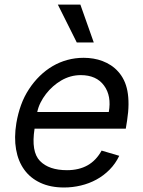

<svg xmlns="http://www.w3.org/2000/svg" viewBox="-20 -804 624 835"><path d="M51.1 -268.5Q58.2 -310.4 71.6 -347.3Q84.9 -384.2 106.2 -416.5Q127.1 -448.5 153.1 -473.7Q179 -498.9 209 -516.5Q239 -534.1 272.9 -543.3Q306.8 -552.6 343.8 -552.6Q365.1 -552.6 385.8 -549.2Q406.6 -545.8 425.8 -538.5Q445 -531.2 462.4 -519.9Q479.8 -508.5 494 -492.5Q508.5 -476.6 518.8 -455.6Q529.1 -434.7 534.1 -408.4Q539.1 -382.1 538.9 -350.1Q538.7 -318.2 532.7 -279.8L527 -244.3H130.3Q114.7 -144.2 153.8 -104Q192.8 -63.9 271.3 -63.9Q323.2 -63.9 360.8 -85Q398.4 -106.2 421.9 -149.1L498.6 -126.4Q482.2 -92 456.5 -66.1Q430.8 -40.1 399.1 -22.9Q367.5 -5.7 331.5 2.8Q295.5 11.4 258.5 11.4Q199.6 11.4 155.9 -8.9Q112.2 -29.1 85.6 -65.9Q58.9 -102.6 49.9 -154.1Q40.8 -205.6 51.1 -268.5ZM142 -316.8H453.1Q465.6 -386.7 432.5 -431.8Q399.5 -477.3 331 -477.3Q285.9 -477.3 245.4 -453.5Q227.3 -442.8 210.6 -428.1Q193.9 -413.4 180 -395.4Q166.2 -377.5 156.2 -357.6Q146.3 -337.7 142 -316.8ZM231.5 -784.1H329.5L387.8 -619.3H313.9Z"/></svg>

Font: Inter P
Style: Italic
Weight: 400
Italic angle: -9.40001°
Designer: Rasmus Andersson
Foundry: rsms
Version: Version 3.018;git-588b23468